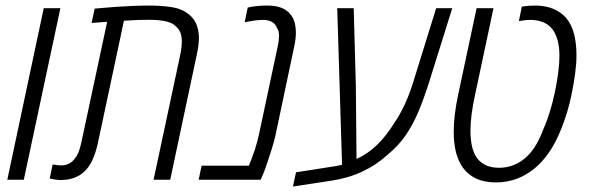

<svg xmlns="http://www.w3.org/2000/svg" viewBox="-20 -660 2164 705"><path d="M6.8 0 140.6 -629.9H201.7L67.4 0Z M202.6 1Q193.8 1 183.8 -0.5Q173.8 -2 162.6 -4.4L173.3 -56.2Q191.4 -52.7 205.1 -52.7Q221.2 -52.7 234.1 -59.6Q247.1 -66.4 256.3 -80.1Q264.2 -89.8 269 -103Q273.9 -116.2 277.8 -132.8L373.5 -580.1Q359.4 -579.1 345.2 -577.9Q331.1 -576.7 316.4 -575.7L327.6 -628.4Q369.1 -632.3 404.5 -634.8Q439.9 -637.2 470.2 -638.4Q500.5 -639.6 527.8 -639.6Q571.3 -639.6 609.4 -634Q647.5 -628.4 673.3 -607.4Q693.8 -591.3 702.1 -568.4Q710.4 -545.4 710.4 -521Q710.4 -507.3 708.3 -491.2Q706.1 -475.1 702.1 -457L605 0H543.9L641.6 -457.5Q647.5 -485.8 647.5 -507.3Q647.5 -527.3 642.3 -540.3Q637.2 -553.2 627 -562Q616.7 -573.2 599.9 -578.6Q583 -584 564 -585.7Q544.9 -587.4 527.3 -587.4Q511.7 -587.4 488.5 -586.7Q465.3 -585.9 435.1 -584L338.9 -132.3Q331.1 -98.1 319.6 -73Q308.1 -47.9 291.3 -31.5Q274.4 -15.1 252.4 -7.1Q230.5 1 202.6 1Z M709.5 0 720.2 -51.8H894Q906.2 -81.5 915.8 -110.6Q925.3 -139.6 931.2 -168L1000 -490.7Q1002.4 -502.4 1003.4 -512.7Q1004.4 -522.9 1004.4 -529.8Q1004.4 -539.1 1002.4 -546.1Q1000.5 -553.2 996.6 -557.6Q992.7 -570.8 979.7 -578.9Q966.8 -586.9 945.3 -586.9Q931.2 -586.9 914.8 -584.7Q898.4 -582.5 878.4 -578.6L889.6 -632.3Q906.2 -636.2 924.6 -637.9Q942.9 -639.6 961.4 -639.6Q992.2 -639.6 1013.4 -631.3Q1034.7 -623 1046.4 -607.4Q1057.1 -594.7 1061.8 -577.4Q1066.4 -560.1 1066.4 -540Q1066.4 -528.8 1064.9 -516.1Q1063.5 -503.4 1060.5 -490.2L991.7 -164.1Q986.8 -141.6 978.5 -115Q970.2 -88.4 961.9 -63.7Q953.6 -39.1 947.3 -23.4L937 0Z M1055.7 24.9 1066.9 -27.3 1198.7 -47.9Q1212.9 -49.8 1226.8 -53Q1240.7 -56.2 1254.9 -60.1L1236.8 -27.3L1218.3 -629.9H1278.8L1286.6 -345.7L1289.1 -76.2Q1332.5 -96.2 1366.5 -129.9Q1400.4 -163.6 1427.7 -208.5Q1447.3 -236.3 1464.8 -273.7Q1482.4 -311 1496.1 -354.5L1581.5 -629.9H1640.6L1554.7 -355.5Q1536.6 -298.3 1516.4 -250Q1496.1 -201.7 1468.8 -162.1Q1441.4 -122.6 1402.3 -91.3Q1362.8 -54.7 1311 -30.3Q1259.3 -5.9 1196.8 3.4Z M1802.2 9.8Q1751.5 9.8 1718.5 -9.5Q1685.5 -28.8 1668.9 -62.5Q1656.7 -85.4 1651.4 -114.3Q1646 -143.1 1646 -175.8Q1646 -205.6 1650.1 -240.7Q1654.3 -275.9 1663.1 -315.9L1730 -629.9H1792L1725.1 -315.4Q1715.8 -273.4 1711.7 -240.7Q1707.5 -208 1707.5 -179.2Q1707.5 -152.3 1711.9 -128.7Q1716.3 -105 1726.6 -87.4Q1737.8 -67.4 1759.3 -55.7Q1780.8 -43.9 1813 -43.9Q1842.3 -43.9 1869.1 -55.2Q1896 -66.4 1918.5 -88.9Q1936 -106.4 1950.4 -131.8Q1964.8 -157.2 1975.6 -187Q1987.8 -213.4 1998.5 -248.3Q2009.3 -283.2 2017.3 -321Q2025.4 -358.9 2029.8 -394Q2034.2 -429.2 2034.2 -454.6Q2034.2 -489.3 2026.6 -515.1Q2019 -541 2005.4 -556.2Q1993.2 -570.8 1973.4 -578.9Q1953.6 -586.9 1927.2 -586.9Q1917 -586.9 1906.5 -585.7Q1896 -584.5 1885.3 -582.5L1896 -635.7Q1908.2 -637.7 1920.2 -638.7Q1932.1 -639.6 1942.9 -639.6Q1983.4 -639.6 2012 -627.4Q2040.5 -615.2 2059.1 -593.8Q2079.6 -568.8 2088.1 -534.2Q2096.7 -499.5 2096.7 -457.5Q2096.7 -426.3 2092 -390.9Q2087.4 -355.5 2079.1 -314.9Q2071.8 -279.3 2062.3 -247.8Q2052.7 -216.3 2041.5 -188.2Q2030.3 -160.2 2017.6 -136.2Q1997.1 -97.7 1971.4 -69.1Q1945.8 -40.5 1916.5 -22.9Q1899.9 -12.2 1881.1 -4.9Q1862.3 2.4 1842.5 6.1Q1822.8 9.8 1802.2 9.8Z"/></svg>

Font: Open Sans SemiCondensed Light
Style: Italic
Weight: 300
Width: 4
Italic angle: -12°
Designer: Monotype Design Team
Foundry: Monotype Imaging Inc.
Version: Version 3.000